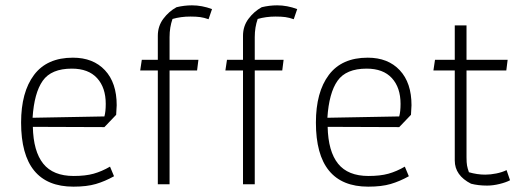

<svg xmlns="http://www.w3.org/2000/svg" viewBox="-20 -690 1966 719"><path d="M59 -231Q59 -345 107.5 -409.5Q156 -474 253 -474Q329 -474 373 -427Q417 -380 417 -296Q417 -286 415 -260L371 -214L103 -215Q105 -123 142 -77Q179 -31 256 -31Q300 -31 330.5 -39.5Q361 -48 392 -66L407 -30Q373 -11 339 -1Q305 9 255 9Q59 9 59 -231ZM371 -254Q376 -272 376 -301Q376 -362 343.5 -397.5Q311 -433 249 -433Q172 -433 140 -387.5Q108 -342 102 -249Z M571 -426H505L511 -466H571V-556Q571 -592 591.5 -619.5Q612 -647 641 -663Q670 -670 699 -670Q736 -670 774 -656L761 -618Q744 -624 729.5 -626Q715 -628 693 -628Q657 -628 626 -619Q615 -588 615 -551V-466H723L718 -426H615V0H571Z M890 -426H824L830 -466H890V-556Q890 -592 910.5 -619.5Q931 -647 960 -663Q989 -670 1018 -670Q1055 -670 1093 -656L1080 -618Q1063 -624 1048.5 -626Q1034 -628 1012 -628Q976 -628 945 -619Q934 -588 934 -551V-466H1042L1037 -426H934V0H890Z M1163 -231Q1163 -345 1211.5 -409.5Q1260 -474 1357 -474Q1433 -474 1477 -427Q1521 -380 1521 -296Q1521 -286 1519 -260L1475 -214L1207 -215Q1209 -123 1246 -77Q1283 -31 1360 -31Q1404 -31 1434.5 -39.5Q1465 -48 1496 -66L1511 -30Q1477 -11 1443 -1Q1409 9 1359 9Q1163 9 1163 -231ZM1475 -254Q1480 -272 1480 -301Q1480 -362 1447.5 -397.5Q1415 -433 1353 -433Q1276 -433 1244 -387.5Q1212 -342 1206 -249Z M1744 -2Q1683 -33 1683 -89V-426H1603L1609 -466H1683V-595H1727V-466H1881L1876 -426H1727V-101Q1727 -81 1729 -70Q1731 -59 1736 -45Q1767 -36 1797 -36Q1817 -36 1839 -40.5Q1861 -45 1877 -53L1890 -15Q1875 -7 1850.5 -1Q1826 5 1804 5Q1771 5 1744 -2Z"/></svg>

Font: Athiti Light
Style: Regular
Weight: 300
Designer: CadsonDemak Team
Foundry: CadsonDemak
Version: Version 1.032